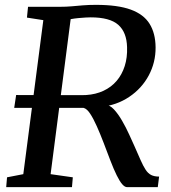

<svg xmlns="http://www.w3.org/2000/svg" viewBox="-20 -771 705 791"><path d="M5.5 0 9 -40.5 76 -53.5 158.5 -688 91 -698.5 95.5 -743H227.5Q253 -743 275.2 -745Q297.5 -747 321.5 -749Q345.5 -751 375.5 -751Q465 -751 518.5 -731.5Q572 -712 596.2 -673Q620.5 -634 621 -576Q621.5 -514 592.8 -460.2Q564 -406.5 512.2 -371.8Q460.5 -337 392.5 -330L414.5 -338Q431.5 -339.5 449.2 -320.5Q467 -301.5 483.2 -273.2Q499.5 -245 512.2 -216.8Q525 -188.5 533 -171Q548.5 -136 559.2 -111.5Q570 -87 579.8 -72Q589.5 -57 602.5 -50.2Q615.5 -43.5 635.5 -43.5L630 0H503.5Q494 0 483.5 -12Q473 -24 460.8 -48.8Q448.5 -73.5 434 -111.5Q420.5 -147 406.8 -183Q393 -219 379 -250.5Q365 -282 351.5 -302.5Q338 -323 324.5 -326.5Q321.5 -326.5 311.8 -326.5Q302 -326.5 282.8 -326.5Q263.5 -326.5 231.5 -326.5Q199.5 -326.5 152 -326.5Q104.5 -326.5 38.5 -326.5L46.5 -379.5Q102 -379.5 144 -379.2Q186 -379 216.8 -379Q247.5 -379 268.8 -379Q290 -379 303.5 -379Q317 -379 324.5 -379.2Q332 -379.5 335 -379.5Q374.5 -382 406.5 -397Q438.5 -412 460.5 -437.8Q482.5 -463.5 493.8 -498.8Q505 -534 503.5 -576.5Q502 -638 467.2 -668.8Q432.5 -699.5 353.5 -699.5Q346.5 -699.5 332.8 -698.8Q319 -698 303 -696.5Q287 -695 273.5 -692.5Q260 -690 253 -687L275.5 -726L188.5 -53.5L280 -40.5L276.5 0Z"/></svg>

Font: Merriweather 24pt Medium
Style: Italic
Weight: 500
Italic angle: -7.8°
Version: Version 2.101